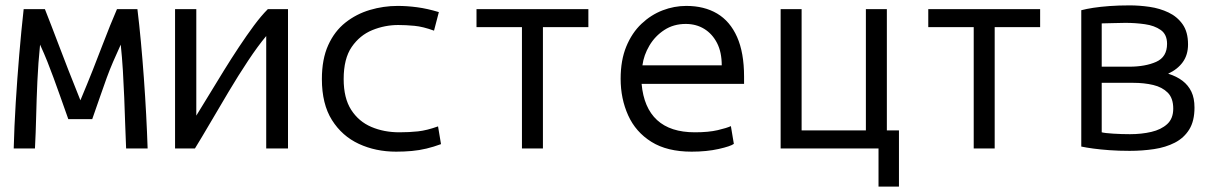

<svg xmlns="http://www.w3.org/2000/svg" viewBox="-20 -552 4520 714"><path d="M31 0Q33 -81 38.5 -170Q44 -259 51.5 -348Q59 -437 68 -518H147Q158 -490 171 -456.5Q184 -423 199.5 -382Q215 -341 234.5 -291Q254 -241 279 -179Q305 -241 325 -291.5Q345 -342 360.5 -383Q376 -424 389.5 -457Q403 -490 415 -518H491Q498 -461 504 -396Q510 -331 515 -262Q520 -193 523.5 -126.5Q527 -60 529 0H449Q447 -43 445.5 -91Q444 -139 442 -189Q440 -239 437 -289Q434 -339 429 -386Q413 -351 400.5 -322Q388 -293 377 -263Q366 -233 353.5 -196.5Q341 -160 323 -109H234Q216 -160 203 -196.5Q190 -233 179 -263Q168 -293 156.5 -322Q145 -351 129 -386Q122 -317 119 -250Q116 -183 114.5 -120Q113 -57 110 0Z M631 0V-518H710V-122Q733 -159 759 -202Q785 -245 812.5 -289.5Q840 -334 868.5 -377Q897 -420 924 -456.5Q951 -493 976 -518H1051V0H970V-418Q939 -381 902.5 -326Q866 -271 830 -210.5Q794 -150 761.5 -94.5Q729 -39 705 0Z M1453 12Q1377 12 1314.5 -17Q1252 -46 1214.5 -105.5Q1177 -165 1177 -258Q1177 -332 1200.5 -384Q1224 -436 1264.5 -468Q1305 -500 1355.5 -515Q1406 -530 1459 -530Q1494 -530 1531.5 -525Q1569 -520 1612 -507L1594 -438Q1553 -453 1521 -456Q1489 -459 1461 -459Q1411 -459 1364.5 -440Q1318 -421 1288 -377.5Q1258 -334 1258 -258Q1258 -187 1286 -143.5Q1314 -100 1361 -80Q1408 -60 1465 -60Q1502 -60 1534.5 -63.5Q1567 -67 1609 -82L1620 -16Q1593 -6 1566 0.5Q1539 7 1511 9.5Q1483 12 1453 12Z M1921 0V-451H1752V-518H2168V-451H1999V0Z M2552 12Q2461 12 2402.5 -24.5Q2344 -61 2316 -123Q2288 -185 2288 -259Q2288 -328 2309 -379Q2330 -430 2365.5 -463.5Q2401 -497 2444 -513.5Q2487 -530 2532 -530Q2599 -530 2647 -501.5Q2695 -473 2721 -414.5Q2747 -356 2747 -267Q2747 -263 2747 -255Q2747 -247 2747 -240H2366Q2374 -151 2423.5 -105.5Q2473 -60 2564 -60Q2615 -60 2649 -68Q2683 -76 2698 -83L2709 -17Q2697 -8 2652.5 2Q2608 12 2552 12ZM2369 -309H2664Q2664 -358 2646.5 -392Q2629 -426 2599 -444.5Q2569 -463 2530 -463Q2485 -463 2450.5 -440.5Q2416 -418 2395 -382.5Q2374 -347 2369 -309Z M3247 142V0H2883V-518H2961V-67H3200V-518H3278V-67H3323V142Z M3601 0V-451H3432V-518H3848V-451H3679V0Z M4181 9Q4140 9 4106 6.5Q4072 4 4046 0.5Q4020 -3 4001 -7V-514Q4020 -519 4046 -523Q4072 -527 4106 -529.5Q4140 -532 4181 -532Q4217 -532 4255 -526.5Q4293 -521 4325.5 -505.5Q4358 -490 4378 -461.5Q4398 -433 4398 -387Q4398 -348 4378.5 -321Q4359 -294 4324 -278Q4356 -268 4377.5 -251.5Q4399 -235 4410.5 -211Q4422 -187 4422 -152Q4422 -102 4402.5 -70.5Q4383 -39 4349 -21.5Q4315 -4 4271.5 2.5Q4228 9 4181 9ZM4182 -53Q4225 -53 4261.5 -61.5Q4298 -70 4320.5 -90.5Q4343 -111 4343 -148Q4343 -187 4322.5 -207.5Q4302 -228 4268.5 -236Q4235 -244 4194 -244H4077V-60Q4088 -57 4119.5 -55Q4151 -53 4182 -53ZM4077 -304H4179Q4239 -304 4279.5 -322Q4320 -340 4320 -389Q4320 -424 4296.5 -440.5Q4273 -457 4237.5 -462Q4202 -467 4165 -467Q4139 -467 4117 -466Q4095 -465 4077 -465Z"/></svg>

Font: Ubuntu Sans Mono
Style: Regular
Weight: 400
Monospace: yes
Designer: Dalton Maag Ltd
Foundry: Dalton Maag Ltd
Version: Version 1.006